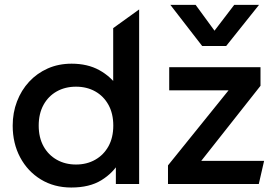

<svg xmlns="http://www.w3.org/2000/svg" viewBox="-20 -780 1174 814"><path d="M282.1 15Q209.4 15 153.3 -19.2Q97.2 -53.4 65.5 -112.8Q33.8 -172.2 33.8 -247.5Q33.8 -302.1 52 -349.8Q70.1 -397.4 103.4 -433.4Q136.7 -469.4 182.4 -489.7Q228.1 -510 283.6 -510Q351.1 -510 400.5 -482.9Q450 -455.8 483.2 -408.1L459.9 -383.4V-660.8L569.9 -740V0H471.2V-119.1L486.9 -94.1Q460 -46.9 409.8 -16Q359.6 15 282.1 15ZM302.2 -82.5Q348 -82.5 383.7 -102.8Q419.4 -123 439.9 -159.9Q460.3 -196.9 460.3 -247.5Q460.3 -298.1 440 -335.2Q419.6 -372.3 383.9 -392.4Q348.2 -412.5 302.2 -412.5Q256.2 -412.5 220.5 -392.4Q184.8 -372.3 164.4 -335.2Q144.1 -298.1 144.1 -247.5Q144.1 -196.9 164.5 -159.9Q184.9 -123 220.7 -102.8Q256.4 -82.5 302.2 -82.5ZM692.2 0V-78.8L948.9 -396.9H697.4V-495H1084.4V-416.2L833.3 -98.1H1099.7L1077.2 0ZM837.1 -585 702.1 -759.5H809.3L889.4 -649.9L973.1 -759.5H1078.3L938.9 -585Z"/></svg>

Font: Geologica-Sharp
Style: Regular
Weight: 100
Designer: Sindre Bremnes, Frode Helland
Foundry: Monokrom Skriftforlag AS
Version: Version 1.010;gftools[0.9.28]